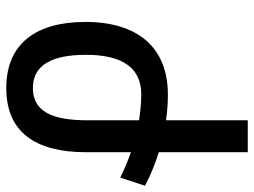

<svg xmlns="http://www.w3.org/2000/svg" viewBox="-119 -681 811 613"><g transform="rotate(90 286.5 -374.5)"><path d="M466 -244V-387C494 -377 521 -366 547 -353L573 -432C537 -451 501 -465 466 -476V-760H364V-499C337 -503 309 -505 282 -505C131 -505 50 -408 50 -242C50 -82 121 11 261 11C402 11 466 -82 466 -244ZM281 -420C308 -420 336 -417 364 -413V-247C364 -134 335 -74 261 -74C188 -74 155 -134 155 -244C155 -357 195 -420 281 -420Z"/></g></svg>

Font: Noto Sans Armenian SemiCondensed Medium
Style: Regular
Weight: 500
Width: 4
Designer: Monotype Design Team
Foundry: Monotype Imaging Inc.
Version: Version 2.008